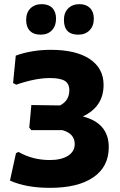

<svg xmlns="http://www.w3.org/2000/svg" viewBox="-20 -894 578 925"><path d="M181 -874Q214 -874 232 -855.5Q250 -837 250 -804Q250 -769 230 -748Q210 -727 176 -727Q142 -727 124 -745.5Q106 -764 106 -798Q106 -833 126.5 -853.5Q147 -874 181 -874ZM363 -874Q395 -874 413.5 -855.5Q432 -837 432 -804Q432 -769 411.5 -748Q391 -727 357 -727Q288 -727 288 -798Q288 -833 308.5 -853.5Q329 -874 363 -874ZM221 11Q106 11 28 -24L57 -156L69 -162Q137 -123 220 -123Q275 -123 307.5 -143.5Q340 -164 340 -200Q340 -250 281 -267H131L121 -279L131 -388L269 -386Q314 -409 314 -459Q314 -491 292 -504.5Q270 -518 220 -518Q151 -518 58 -486L43 -494L56 -626Q133 -654 225 -654Q346 -654 412.5 -609.5Q479 -565 479 -485Q479 -380 379 -333Q504 -301 504 -185Q504 -91 430 -40Q356 11 221 11Z"/></svg>

Font: Alegreya Sans ExtraBold
Style: Regular
Weight: 800
Designer: Juan Pablo del Peral
Foundry: Huerta Tipografica
Version: Version 2.007